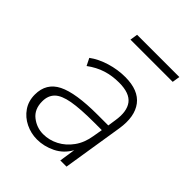

<svg xmlns="http://www.w3.org/2000/svg" viewBox="-193 -782 900 900"><g transform="rotate(45 257.0 -331.5)"><path d="M205 8Q165 8 129 -9.5Q93 -27 71 -59Q49 -91 49 -134Q49 -210 114 -242.5Q179 -275 324 -275H395L401 -315Q412 -383 385.5 -418Q359 -453 289 -453Q243 -453 203.5 -440.5Q164 -428 126 -400L108 -436Q143 -462 192 -477Q241 -492 291 -492Q379 -492 417 -442Q455 -392 441 -302L393 0H352L364 -80Q339 -35 295 -13.5Q251 8 205 8ZM208 -30Q248 -30 284.5 -49Q321 -68 347 -104Q373 -140 381 -191L389 -238H340Q247 -238 194 -228.5Q141 -219 118.5 -196.5Q96 -174 96 -136Q96 -84 130.5 -57Q165 -30 208 -30ZM184 -633 190 -671H470L464 -633Z"/></g></svg>

Font: Nunito Sans ExtraLight
Style: Italic
Weight: 200
Italic angle: -9°
Designer: Vernon Adams
Foundry: Vernon Adams
Version: Version 3.006; ttfautohint (v1.8.3)